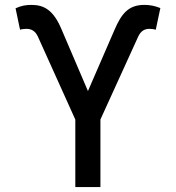

<svg xmlns="http://www.w3.org/2000/svg" viewBox="-20 -757 712 777"><path d="M386.4 0V-273.4L538.7 -607.6C549 -630.7 563.9 -640.3 584.9 -640.3C594.8 -640.3 606.2 -638.5 610.4 -636.7L628.9 -724.4C606.2 -733.3 587 -737.2 563.9 -737.2C500 -737.2 471.6 -701.7 443.5 -636.4L335.9 -388.5L229.4 -637.4C197.1 -715.2 159.1 -737.2 107.6 -737.2C83.8 -737.2 65.3 -733.7 43 -723.4L61.1 -636.7C65 -638.5 77.8 -640.3 86.6 -640.3C108.3 -640.3 123.6 -630.7 133.9 -607.6L284.8 -273.1V0Z"/></svg>

Font: Inter 465
Style: Regular
Weight: 400
Designer: Rasmus Andersson
Foundry: rsms
Version: Version 3.019;Glyphs 3.1.2 (3151)